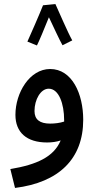

<svg xmlns="http://www.w3.org/2000/svg" viewBox="-20 -696 477 946"><path d="M253 -676 192 -670C176 -629 127 -517 115 -491L162 -472C170 -487 200 -558 221 -611C242 -567 275 -495 288 -473L336 -497C313 -538 271 -637 253 -676ZM54 230C270 203 390 87 390 -106C390 -234 335 -356 227 -356C126 -356 56 -239 56 -130C56 -44 111 6 212 6C235 6 258 3 279 -4C245 77 162 115 31 137ZM150 -149C150 -205 180 -259 220 -259C270 -259 296 -185 296 -104C296 -101 296 -99 296 -97C275 -90 250 -87 227 -87C176 -87 150 -107 150 -149Z"/></svg>

Font: Noto Sans Arabic SemCond Med
Style: Regular
Weight: 500
Width: 4
Designer: Monotype Design Team, Nadine Chahine, Nizar Qandah and Khaled Hosny
Foundry: Monotype Imaging Inc.
Version: Version 2.012